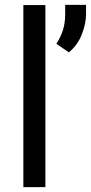

<svg xmlns="http://www.w3.org/2000/svg" viewBox="-20 -771 374 791"><path d="M167 -750V0H76.2V-750ZM334.5 -751V-712.4Q334.5 -673.8 317.1 -629.4Q299.8 -585 263.7 -555.2L212.4 -590.8Q230.5 -618.7 239.5 -647.9Q248.5 -677.2 248.5 -711.4V-751Z"/></svg>

Font: Vazirmatn
Style: Regular
Weight: 400
Designer: Saber Rastikerdar
Foundry: Saber Rastikerdar
Version: Version 33.003;September 2, 2022;FontCreator 14.0.0.2862 64-